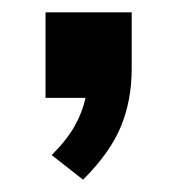

<svg xmlns="http://www.w3.org/2000/svg" viewBox="-20 -159 288 312"><path d="M115 133 64 93Q89 68 101.5 45.5Q114 23 119 0H54V-139H194V-47Q194 4 176.5 46.5Q159 89 115 133Z"/></svg>

Font: Nunito Sans
Style: Bold
Weight: 700
Designer: Vernon Adams
Foundry: Vernon Adams
Version: Version 3.101; ttfautohint (v1.8.4.7-5d5b);gftools[0.9.27]